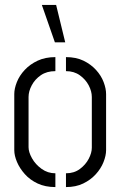

<svg xmlns="http://www.w3.org/2000/svg" viewBox="-20 -759 487 780"><path d="M203 -587 150 -739H208L245 -587ZM205 1Q164 1 133 -13.5Q102 -28 81 -51.5Q60 -75 49 -101Q38 -127 38 -149V-377Q38 -399 48.5 -425.5Q59 -452 80.5 -475Q102 -498 133 -512.5Q164 -527 205 -527V-470Q170 -470 146 -453.5Q122 -437 109 -412.5Q96 -388 96 -365V-161Q96 -141 110 -116Q124 -91 149 -73Q174 -55 205 -55ZM248 1V-55Q281 -55 304.5 -72.5Q328 -90 340.5 -114Q353 -138 353 -159V-365Q353 -388 340.5 -412Q328 -436 304.5 -453Q281 -470 248 -470V-527Q289 -527 319 -512.5Q349 -498 370 -475Q391 -452 401 -425.5Q411 -399 411 -377V-149Q411 -127 400.5 -100.5Q390 -74 369 -51Q348 -28 318 -13.5Q288 1 248 1Z"/></svg>

Font: Stick No Bills Light
Style: Regular
Weight: 300
Version: Version 2.000